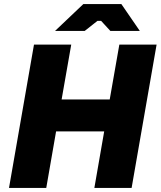

<svg xmlns="http://www.w3.org/2000/svg" viewBox="-20 -918 785 938"><path d="M563 -700 516 -432H281L328 -700H146L24 0H206L254 -276H489L441 0H623L745 -700ZM249 -767H394L456 -816H474L519 -767H663L573 -898H387Z"/></svg>

Font: Fixel Display 20240404 ExBold
Style: Italic
Weight: 800
Italic angle: -10°
Designer: AlfaBravo + MacPaw
Foundry: Kyrylo Tkachov, Marchela Mozhyna, Serhii Makarenko, Maria Weinstein, Zakhar Kryvoshyya
Version: Version 1.211;Glyphs 3.2 (3225)